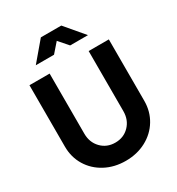

<svg xmlns="http://www.w3.org/2000/svg" viewBox="-228 -1125 1179 1278"><g transform="rotate(-30 362.0 -485.5)"><path d="M57 -273V-745H212V-283Q212 -216 254.5 -172Q297 -128 362 -128Q427 -128 469.5 -172Q512 -216 512 -283V-745H667V-273Q667 -192 627.5 -127Q588 -62 518.5 -25Q449 12 362 12Q275 12 205.5 -25Q136 -62 96.5 -127Q57 -192 57 -273ZM282 -983H439L561 -839H424L362 -910L300 -839H160Z"/></g></svg>

Font: Eudoxus Sans ExtraBold
Style: Regular
Weight: 800
Designer: Stijn de Vries
Foundry: tokotype
Version: Version 2.005